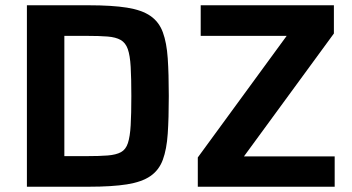

<svg xmlns="http://www.w3.org/2000/svg" viewBox="-20 -708 1334 728"><path d="M82 0V-688H316Q405 -688 461.5 -679Q518 -670 550.5 -647.5Q583 -625 597.5 -585.5Q612 -546 616 -487Q620 -428 620 -344Q620 -260 616 -201Q612 -142 597.5 -102.5Q583 -63 550.5 -40.5Q518 -18 461.5 -9Q405 0 316 0ZM224 -116H308Q357 -116 388.5 -118.5Q420 -121 438.5 -131Q457 -141 465 -165.5Q473 -190 475.5 -233Q478 -276 478 -344Q478 -411 475.5 -454.5Q473 -498 464.5 -522Q456 -546 437.5 -556.5Q419 -567 388 -569.5Q357 -572 308 -572H224ZM730 0V-111L1067 -572H741V-688H1246V-581L905 -115H1249V0Z"/></svg>

Font: Saira Thin SemiBold
Style: Regular
Weight: 600
Version: Version 1.101